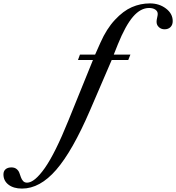

<svg xmlns="http://www.w3.org/2000/svg" viewBox="-362 -850 1033 1126"><path d="M517.1 -830.1Q571.8 -830.1 611.3 -800Q650.9 -770 650.9 -726.1Q650.9 -704.1 637.9 -691.2Q625 -678.2 603 -678.2Q583.5 -678.2 569.8 -690.7Q556.2 -703.1 556.2 -722.2Q556.2 -732.4 559.6 -746.6Q563 -760.7 563 -768.1Q563 -784.2 548.8 -793.7Q534.7 -803.2 512.2 -803.2Q462.4 -803.2 418.2 -752Q374 -700.7 329.1 -589.8L305.2 -529.8H402.8L390.1 -498H293L166 -203.1Q63 36.1 -32.5 146Q-127.9 255.9 -232.9 255.9Q-282.7 255.9 -312.3 232.9Q-341.8 210 -341.8 172.9Q-341.8 153.3 -329.3 142.6Q-316.9 131.8 -294.9 131.8Q-276.4 131.8 -264.9 141.1Q-253.4 150.4 -248.5 163.6Q-243.7 176.8 -239.3 189.7Q-234.9 202.6 -226.3 211.9Q-217.8 221.2 -203.1 221.2Q-159.7 221.2 -99.1 135.3Q-38.6 49.3 39.1 -143.1L183.1 -498H95.2L106.9 -529.8H195.8L227.1 -600.1Q262.7 -680.7 311.8 -733.4Q360.8 -786.1 411.4 -808.1Q461.9 -830.1 517.1 -830.1Z"/></svg>

Font: Libre Caslon Text
Style: Italic
Weight: 400
Italic angle: -25°
Designer: Pablo Impallari, Rodrigo Fuenzalida
Foundry: Pablo Impallari, Rodrigo Fuenzalida
Version: Version 1.002